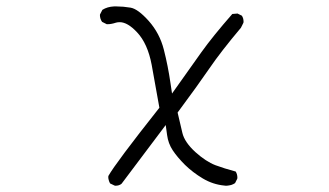

<svg xmlns="http://www.w3.org/2000/svg" viewBox="-20 -471 1040 607"><path d="M344.7 116.2Q356.9 116.2 364.3 109.9L503.9 -75.7L508.3 -43.9Q511.7 -17.6 526.1 4.2Q540.5 25.9 564.9 50.3Q589.4 74.2 621.3 93.3Q653.3 112.3 689.5 115.7Q692.4 116.2 694.1 116.2Q695.8 116.2 698.2 116Q700.7 115.7 704.1 115.2Q707.5 114.7 710.9 113.8Q717.3 111.8 723.1 107.9L730 94.2Q730.5 92.8 730.5 91.3Q730.5 79.6 725.1 71.3Q688.5 61.5 661.1 51.3Q630.9 39.6 597.7 9.8Q563.5 -21.5 556.6 -50.8L541.5 -115.2Q607.4 -204.1 642.6 -255.6Q677.7 -307.1 741.7 -383.3L749.5 -398.9Q750 -400.4 750 -401.9Q750 -413.6 744.6 -421.4L731 -428.2L714.4 -426.8Q652.8 -356.4 616.5 -305.7Q580.1 -254.9 523.9 -175.3L519 -208Q511.2 -262.2 498 -314Q484.9 -365.7 450.2 -404.8Q416 -442.9 392.8 -446.8Q369.6 -450.7 348.6 -450.7Q344.7 -450.7 340.3 -450.7Q319.3 -449.7 303.7 -439.9L296.4 -425.8Q295.9 -424.8 295.9 -423.8Q295.9 -411.6 302.7 -401.9L317.4 -394.5Q318.8 -394.5 320.8 -394.5Q332 -394.5 346.7 -399.4Q352.1 -400.9 358.4 -400.9Q383.3 -400.9 413.1 -369.1Q446.8 -333.5 459.5 -266.1Q471.2 -202.6 483.9 -130.4Q345.2 44.9 322.8 85Q322.3 86.4 322.3 88.1Q322.3 89.8 322.5 92.5Q322.8 95.2 323.7 98.1Q325.2 104 328.1 108.9L342.3 115.7Q343.8 116.2 344.7 116.2Z"/></svg>

Font: NaikaiFont
Style: ExtraLight
Weight: 200
Version: Version 1.89